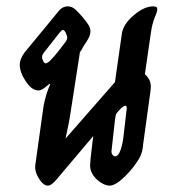

<svg xmlns="http://www.w3.org/2000/svg" viewBox="-20 -573 563 603"><path d="M91 -56 117 -241Q124 -278 138 -309L136 -310L117 -295Q112 -292 108.5 -290.5Q105 -289 100 -289Q80 -289 61 -317.5Q42 -346 42 -370Q42 -387 57 -408Q104 -465 123 -488L164 -538Q176 -553 193 -553Q206 -553 217 -543Q241 -520 257 -496Q264 -486 264 -475Q264 -466 259.5 -456Q255 -446 243 -429Q240 -423 237 -418Q234 -413 231 -409L202 -222Q197 -187 186 -139V-138L341 -315L363 -469Q368 -498 400.5 -525.5Q433 -553 461 -553Q468 -553 471 -551Q474 -549 474 -543Q474 -537 466 -518Q458 -499 454 -471L435 -340Q447 -329 451 -317.5Q455 -306 453 -290L430 -123Q428 -94 418 -77Q401 -47 372 -18.5Q343 10 324 10Q313 10 298.5 1.5Q284 -7 273.5 -21.5Q263 -36 263 -53Q263 -66 269 -114L273 -146L159 -11Q142 10 130 10Q116 10 102 -12.5Q88 -35 91 -56ZM134 -379Q153 -398 166 -415.5Q179 -433 184 -439Q191 -447 191 -455Q191 -461 186.5 -470Q182 -479 177 -479Q174 -479 166 -469L126 -418Q118 -409 115 -403.5Q112 -398 112 -394Q112 -389 115.5 -381.5Q119 -374 124 -374Q126 -374 134 -379ZM368 -146 378 -232Q378 -241 374 -241Q369 -241 360.5 -233Q352 -225 346 -217Q343 -213 341 -196L330 -97Q330 -91 333.5 -86.5Q337 -82 341 -82Q352 -82 359 -103Q366 -124 368 -146Z"/></svg>

Font: Charm
Style: Bold
Weight: 700
Designer: Katatrad Aksorn Co.,Ltd.
Foundry: Cadson Demak Co.,Ltd.
Version: Version 1.001